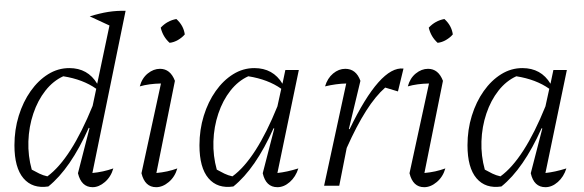

<svg xmlns="http://www.w3.org/2000/svg" viewBox="-20 -772 2429 798"><path d="M473 -752H474V-751ZM181 3Q115 13 77.5 -31Q40 -75 40 -168Q40 -233 58 -291Q76 -349 107.5 -393.5Q139 -438 180 -463.5Q221 -489 268 -489Q345 -489 384 -424L435 -666L353 -704Q395 -717 430 -722.5Q465 -728 502 -727L364 -53Q408 -57 451 -72Q441 -37 416 -15.5Q391 6 365 6Q318 6 304 -52L352 -239L349 -241Q273 -71 181 3ZM112 -67Q128 -58 143.5 -50.5Q159 -43 177 -39Q275 -111 365 -332L380 -403Q325 -442 243 -455Q201 -436 169 -395.5Q137 -355 118.5 -300Q100 -245 98 -184.5Q96 -124 112 -67Z M717 -72Q707 -37 681.5 -15.5Q656 6 629 6Q582 6 568 -52L649 -425Q599 -424 561 -413Q570 -447 594 -466.5Q618 -486 645 -486Q688 -486 707 -436L630 -53Q676 -57 717 -72ZM713 -693Q743 -666 748 -629Q737 -616 720 -606Q703 -596 685 -594Q657 -619 648 -657Q675 -686 713 -693Z M950 3Q884 13 846.5 -31Q809 -75 809 -168Q809 -233 827 -291Q845 -349 876.5 -393.5Q908 -438 949 -463.5Q990 -489 1037 -489Q1115 -489 1154 -424L1166 -481H1222L1133 -53Q1172 -57 1220 -72Q1209 -37 1184.5 -15.5Q1160 6 1133 6Q1085 6 1072 -52L1120 -238L1117 -239Q1042 -71 950 3ZM881 -67Q897 -58 912.5 -50.5Q928 -43 946 -39Q1044 -110 1133 -330L1149 -403Q1094 -442 1012 -455Q970 -436 938 -395.5Q906 -355 887.5 -300Q869 -245 867 -184.5Q865 -124 881 -67Z M1327 0 1419 -425Q1377 -424 1331 -413Q1341 -447 1364.5 -466.5Q1388 -486 1415 -486Q1460 -486 1478 -436L1430 -236L1433 -235Q1560 -498 1657 -487L1634 -392L1581 -408Q1541 -373 1501.5 -311Q1462 -249 1421 -157L1390 0Z M1831 -72Q1821 -37 1795.5 -15.5Q1770 6 1743 6Q1696 6 1682 -52L1763 -425Q1713 -424 1675 -413Q1684 -447 1708 -466.5Q1732 -486 1759 -486Q1802 -486 1821 -436L1744 -53Q1790 -57 1831 -72ZM1827 -693Q1857 -666 1862 -629Q1851 -616 1834 -606Q1817 -596 1799 -594Q1771 -619 1762 -657Q1789 -686 1827 -693Z M2064 3Q1998 13 1960.5 -31Q1923 -75 1923 -168Q1923 -233 1941 -291Q1959 -349 1990.5 -393.5Q2022 -438 2063 -463.5Q2104 -489 2151 -489Q2229 -489 2268 -424L2280 -481H2336L2247 -53Q2286 -57 2334 -72Q2323 -37 2298.5 -15.5Q2274 6 2247 6Q2199 6 2186 -52L2234 -238L2231 -239Q2156 -71 2064 3ZM1995 -67Q2011 -58 2026.5 -50.5Q2042 -43 2060 -39Q2158 -110 2247 -330L2263 -403Q2208 -442 2126 -455Q2084 -436 2052 -395.5Q2020 -355 2001.5 -300Q1983 -245 1981 -184.5Q1979 -124 1995 -67Z"/></svg>

Font: Piazzolla Light
Style: Italic
Weight: 300
Italic angle: -11.3°
Designer: Juan Pablo del Peral
Foundry: Huerta Tipografica
Version: Version 1.330